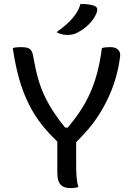

<svg xmlns="http://www.w3.org/2000/svg" viewBox="-20 -949 690 978"><path d="M379 4Q371 6 365.5 7Q360 8 354 8.5Q348 9 340 9Q312 9 297.5 -1Q283 -11 277.5 -28Q272 -45 272 -67V-228Q269 -231 266 -234Q233 -265 204 -300Q175 -335 150.5 -375.5Q126 -416 106 -464.5Q86 -513 71 -572Q56 -631 45 -704Q54 -707 65 -708Q76 -709 87 -709Q109 -709 122 -704.5Q135 -700 141.5 -687.5Q148 -675 151 -652Q161 -594 175 -545.5Q189 -497 210.5 -453Q232 -409 261 -367Q283 -334 312 -299H325Q358 -338 383 -375Q415 -422 437.5 -471.5Q460 -521 475 -578Q490 -635 499 -704Q508 -707 519 -708Q530 -709 542 -709Q568 -709 581 -696.5Q594 -684 592 -663Q585 -605 569.5 -552Q554 -499 531.5 -451Q509 -403 481 -360Q453 -317 421 -281Q395 -251 368 -225V-104Q368 -75 370 -48Q372 -21 379 4ZM390 -929Q405 -929 417.5 -928Q430 -927 440 -925Q450 -923 460 -920Q472 -915 474.5 -906Q477 -897 473 -886Q467 -870 458 -856Q449 -842 436.5 -829Q424 -816 409.5 -805Q395 -794 378 -785Q365 -777 351.5 -774Q338 -771 322 -771Q313 -771 304 -772.5Q295 -774 286 -777Q277 -780 268 -785Q299 -807 323.5 -829.5Q348 -852 365 -876.5Q382 -901 390 -929Z"/></svg>

Font: Code D Ace
Style: Regular
Weight: 400
Version: Version 1.085; ttfautohint (v1.8.4.7-5d5b);Nerd Fonts 3.0.2